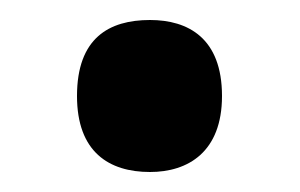

<svg xmlns="http://www.w3.org/2000/svg" viewBox="-20 -451 300 192"><path d="M130 -279C168 -279 202 -299 202 -355C202 -413 168 -431 130 -431C89 -431 57 -413 57 -355C57 -299 89 -279 130 -279Z"/></svg>

Font: Noto Serif Sinhala Condensed
Style: Bold
Weight: 700
Width: 3
Designer: Jelle Bosma - Monotype Design Team
Foundry: Monotype Imaging Inc.
Version: Version 2.007